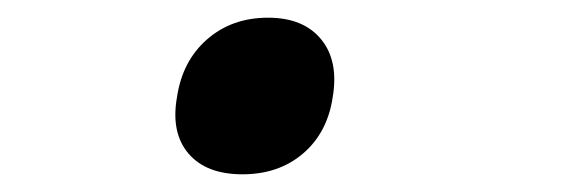

<svg xmlns="http://www.w3.org/2000/svg" viewBox="-20 -187 640 217"><path d="M254 10Q213 10 193 -13.5Q173 -37 180 -77Q186 -118 214 -142.5Q242 -167 283 -167Q323 -167 343 -142.5Q363 -118 356 -77Q350 -37 322.5 -13.5Q295 10 254 10Z"/></svg>

Font: NKDuy Mono SemiBold
Style: Italic
Weight: 600
Italic angle: -9°
Monospace: yes
Designer: NKDuy
Foundry: NKDuy
Version: Version 2.251; ttfautohint (v1.8.4.7-5d5b)